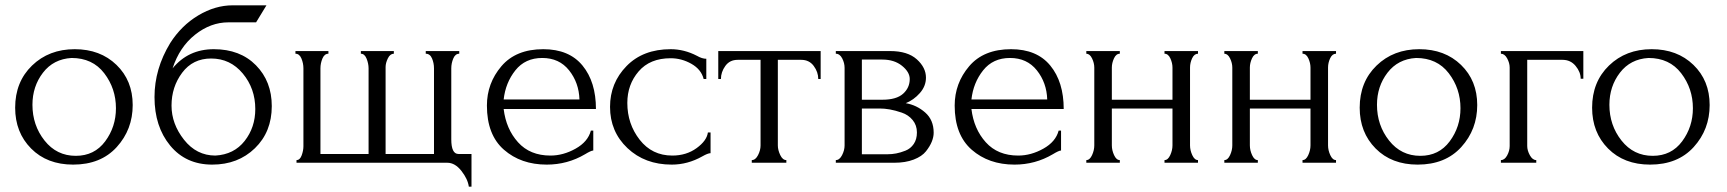

<svg xmlns="http://www.w3.org/2000/svg" viewBox="-20 -612 6493 722"><path d="M255 7Q157 7 97 -53.5Q37 -114 37 -207Q37 -304 100.5 -365.5Q164 -427 261 -427Q357 -427 418 -368Q479 -309 479 -217Q479 -125 419 -59Q359 7 255 7ZM249 -394Q181 -390 141.5 -338.5Q102 -287 102 -218Q102 -141 147.5 -83.5Q193 -26 265 -26Q335 -26 375.5 -80.5Q416 -135 416 -205Q416 -279 372 -336.5Q328 -394 249 -394Z M784 -427Q883 -427 942.5 -366.5Q1002 -306 1002 -213Q1002 -116 938.5 -54.5Q875 7 778 7Q679 7 620 -64.5Q561 -136 561 -247Q561 -353 620 -450Q662 -516 725.5 -554Q789 -592 855 -592H982L943 -528H839Q772 -528 713.5 -481.5Q655 -435 629 -355Q688 -427 784 -427ZM790 -27Q860 -31 900 -82Q940 -133 940 -202Q940 -279 893 -335.5Q846 -392 774 -392Q705 -392 665 -338.5Q625 -285 625 -215Q625 -146 672 -86.5Q719 -27 790 -27Z M1704 -33H1753V90H1743Q1739 61 1715 30.5Q1691 0 1662 0H1095V-10Q1108 -10 1114.5 -28Q1121 -46 1121 -62V-355Q1121 -374 1113.5 -392Q1106 -410 1091 -410V-420H1215V-410Q1200 -410 1192.5 -392Q1185 -374 1185 -355V-33H1366V-355Q1366 -373 1358.5 -391.5Q1351 -410 1337 -410V-420H1461V-410Q1447 -410 1438.5 -392.5Q1430 -375 1430 -360V-33H1612V-355Q1612 -375 1604.5 -392.5Q1597 -410 1581 -410V-420H1707V-410Q1692 -410 1684.5 -392Q1677 -374 1677 -355V-88Q1677 -33 1704 -33Z M2221 -202H1874Q1883 -127 1928 -77Q1973 -27 2050 -27Q2098 -27 2144.5 -53Q2191 -79 2202 -121H2211V-46Q2203 -46 2180 -32Q2114 7 2036 7Q1939 7 1875 -49Q1811 -105 1811 -215Q1811 -299 1865.5 -363Q1920 -427 2023 -427Q2120 -427 2170.5 -365.5Q2221 -304 2221 -202ZM1874 -238H2159Q2157 -301 2120 -347.5Q2083 -394 2019 -394Q1955 -394 1918 -347.5Q1881 -301 1874 -238Z M2652 -114V-36Q2642 -36 2621 -24Q2566 7 2506 7Q2405 7 2339.5 -55Q2274 -117 2274 -210Q2274 -300 2336 -363.5Q2398 -427 2502 -427Q2553 -427 2601 -402Q2620 -391 2636 -391V-315H2626Q2617 -351 2580 -372Q2543 -393 2502 -393Q2424 -393 2381.5 -343.5Q2339 -294 2339 -225Q2339 -146 2385.5 -86.5Q2432 -27 2508 -27Q2561 -27 2599.5 -55Q2638 -83 2642 -114Z M3066 -315H3057Q3057 -341 3040 -364Q3023 -387 2993 -387H2905V-65Q2905 -48 2914 -29Q2923 -10 2937 -10V0H2807V-10Q2821 -10 2830.5 -28.5Q2840 -47 2840 -65V-387H2754Q2724 -387 2707.5 -364Q2691 -341 2691 -315H2681V-420H3066Z M3462 -320Q3462 -288 3439 -262Q3416 -236 3386 -224Q3427 -217 3459 -189Q3491 -161 3491 -113Q3491 -97 3484 -79.5Q3477 -62 3462 -43Q3447 -24 3416 -12Q3385 0 3343 0H3123V-10Q3137 -10 3146.5 -28.5Q3156 -47 3156 -65V-357Q3156 -375 3147 -392.5Q3138 -410 3123 -410V-420H3327Q3393 -420 3427.5 -389Q3462 -358 3462 -320ZM3221 -388V-237H3298Q3351 -237 3376 -259.5Q3401 -282 3401 -315Q3401 -341 3372 -364.5Q3343 -388 3298 -388ZM3221 -32H3319Q3334 -32 3350 -35Q3366 -38 3385 -45.5Q3404 -53 3416 -70.5Q3428 -88 3428 -114Q3428 -141 3412 -160.5Q3396 -180 3371 -188.5Q3346 -197 3326 -200.5Q3306 -204 3288 -204H3221Z M3980 -202H3633Q3642 -127 3687 -77Q3732 -27 3809 -27Q3857 -27 3903.5 -53Q3950 -79 3961 -121H3970V-46Q3962 -46 3939 -32Q3873 7 3795 7Q3698 7 3634 -49Q3570 -105 3570 -215Q3570 -299 3624.5 -363Q3679 -427 3782 -427Q3879 -427 3929.5 -365.5Q3980 -304 3980 -202ZM3633 -238H3918Q3916 -301 3879 -347.5Q3842 -394 3778 -394Q3714 -394 3677 -347.5Q3640 -301 3633 -238Z M4161 -204V-65Q4161 -47 4169.5 -28.5Q4178 -10 4191 -10V0H4065V-10Q4078 -10 4086.5 -28.5Q4095 -47 4095 -65V-358Q4095 -375 4086.5 -392.5Q4078 -410 4065 -410V-420H4191V-410Q4177 -410 4169 -392.5Q4161 -375 4161 -358V-237H4389V-358Q4389 -375 4381 -392.5Q4373 -410 4359 -410V-420H4485V-410Q4471 -410 4463 -393Q4455 -376 4455 -358V-65Q4455 -47 4463.5 -28.5Q4472 -10 4485 -10V0H4359V-10Q4372 -10 4380.5 -28.5Q4389 -47 4389 -65V-204Z M4680 -204V-65Q4680 -47 4688.5 -28.5Q4697 -10 4710 -10V0H4584V-10Q4597 -10 4605.5 -28.5Q4614 -47 4614 -65V-358Q4614 -375 4605.5 -392.5Q4597 -410 4584 -410V-420H4710V-410Q4696 -410 4688 -392.5Q4680 -375 4680 -358V-237H4908V-358Q4908 -375 4900 -392.5Q4892 -410 4878 -410V-420H5004V-410Q4990 -410 4982 -393Q4974 -376 4974 -358V-65Q4974 -47 4982.5 -28.5Q4991 -10 5004 -10V0H4878V-10Q4891 -10 4899.5 -28.5Q4908 -47 4908 -65V-204Z M5311 7Q5213 7 5153 -53.5Q5093 -114 5093 -207Q5093 -304 5156.5 -365.5Q5220 -427 5317 -427Q5413 -427 5474 -368Q5535 -309 5535 -217Q5535 -125 5475 -59Q5415 7 5311 7ZM5305 -394Q5237 -390 5197.5 -338.5Q5158 -287 5158 -218Q5158 -141 5203.5 -83.5Q5249 -26 5321 -26Q5391 -26 5431.5 -80.5Q5472 -135 5472 -205Q5472 -279 5428 -336.5Q5384 -394 5305 -394Z M5624 -420H5934V-316H5924Q5924 -341 5905 -364Q5886 -387 5856 -387H5723V-63Q5723 -46 5733 -28Q5743 -10 5757 -10V0H5624V-10Q5638 -10 5647.5 -27.5Q5657 -45 5657 -63V-358Q5657 -375 5647.5 -392.5Q5638 -410 5624 -410Z M6185 7Q6087 7 6027 -53.5Q5967 -114 5967 -207Q5967 -304 6030.5 -365.5Q6094 -427 6191 -427Q6287 -427 6348 -368Q6409 -309 6409 -217Q6409 -125 6349 -59Q6289 7 6185 7ZM6179 -394Q6111 -390 6071.5 -338.5Q6032 -287 6032 -218Q6032 -141 6077.5 -83.5Q6123 -26 6195 -26Q6265 -26 6305.5 -80.5Q6346 -135 6346 -205Q6346 -279 6302 -336.5Q6258 -394 6179 -394Z"/></svg>

Font: Forum
Style: Regular
Weight: 400
Designer: Denis Masharov
Foundry: Denis Masharov
Version: Version 1.000